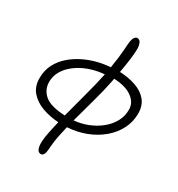

<svg xmlns="http://www.w3.org/2000/svg" viewBox="-231 -903 1214 1311"><g transform="rotate(30 376.0 -248.0)"><path d="M289 260Q263 260 255.5 222Q248 184 264 106Q269 83 274 59.5Q279 36 285 12Q215 8 155.5 -14Q96 -36 59.5 -78Q23 -120 23 -186Q23 -246 48 -294.5Q73 -343 114.5 -379Q156 -415 206.5 -439.5Q257 -464 309.5 -477Q362 -490 408 -492Q423 -585 426.5 -641Q430 -697 433 -714Q437 -734 446 -745Q455 -756 465 -756Q485 -756 493.5 -735.5Q502 -715 502 -691Q502 -659 495.5 -608Q489 -557 478 -496Q547 -493 604 -473.5Q661 -454 694.5 -414Q728 -374 728 -311Q728 -247 699.5 -190.5Q671 -134 619.5 -90Q568 -46 500 -19.5Q432 7 353 12Q348 33 343.5 53Q339 73 335 92Q325 141 322.5 178.5Q320 216 317 230Q315 241 308 250.5Q301 260 289 260ZM463 -415Q447 -333 420 -237Q393 -141 369 -51Q425 -56 477 -76.5Q529 -97 570.5 -130.5Q612 -164 636 -207.5Q660 -251 660 -303Q660 -359 609.5 -395.5Q559 -432 467 -436Q465 -425 463 -415ZM93 -196Q93 -135 139.5 -95Q186 -55 300 -50Q325 -148 351.5 -244.5Q378 -341 395 -423Q396 -427 396 -430Q311 -423 242 -390Q173 -357 133 -306.5Q93 -256 93 -196Z"/></g></svg>

Font: Shantell Sans Normal
Style: Italic
Weight: 300
Italic angle: -11.31°
Designer: Stephen Nixon, Anya Danilova, Shantell Martin
Foundry: Arrow Type
Version: Version 1.008;[a672d596b]